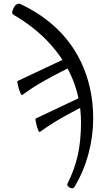

<svg xmlns="http://www.w3.org/2000/svg" viewBox="-20 -740 598 1024"><path d="M353 261Q344 256 340.5 250.5Q337 245 341 237Q377 166 394.5 89Q412 12 412 -87Q412 -157 397 -223.5Q382 -290 352.5 -351Q323 -412 279.5 -467.5Q236 -523 179.5 -571.5Q123 -620 54 -660Q44 -666 45 -675.5Q46 -685 54 -700Q63 -716 73 -719Q83 -722 92 -717Q166 -682 227 -635.5Q288 -589 334.5 -532Q381 -475 412.5 -408.5Q444 -342 460.5 -267Q477 -192 477 -110Q477 -14 452 79.5Q427 173 379 254Q374 263 367 264Q360 265 353 261ZM192 -36Q189 -34 184.5 -44Q180 -54 176 -68.5Q172 -83 170 -95Q168 -107 171 -108L433 -232L448 -185Q388 -155 347 -132.5Q306 -110 278 -93Q250 -76 230 -62.5Q210 -49 192 -36ZM98 -233Q95 -231 90 -241.5Q85 -252 80.5 -267Q76 -282 73.5 -294.5Q71 -307 74 -308L350 -438L371 -391Q306 -358 261.5 -334Q217 -310 187.5 -292.5Q158 -275 137 -260.5Q116 -246 98 -233Z"/></svg>

Font: Junicode VF
Style: Regular
Weight: 400
Designer: Peter S. Baker
Version: Version 2.213